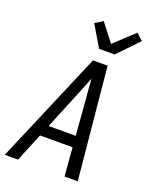

<svg xmlns="http://www.w3.org/2000/svg" viewBox="-177 -1088 954 1187"><g transform="rotate(20 300.0 -495.0)"><path d="M4 0 317 -735H413L484 0H397L382 -187H168L91 0ZM198 -260H376L358 -490Q354 -524 352 -558Q350 -592 347 -626Q334 -592 320 -558Q306 -524 292 -490ZM328 -815 245 -954 296 -986 387 -869 517 -990 560 -950 430 -815Z"/></g></svg>

Font: Iosevka Extended Oblique
Style: Regular
Weight: 400
Width: 7
Italic angle: -9°
Monospace: yes
Designer: Belleve Invis
Foundry: Belleve Invis
Version: Version 32.0.1; ttfautohint (v1.8.4)